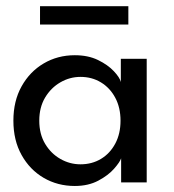

<svg xmlns="http://www.w3.org/2000/svg" viewBox="-20 -606 579 638"><path d="M382.5 0V-80Q378.5 -67.5 359.2 -45.5Q340 -23.5 306.8 -5.8Q273.5 12 228.5 12Q171.5 12 125.2 -15Q79 -42 51.8 -90.8Q24.5 -139.5 24.5 -205Q24.5 -270.5 51.8 -319.2Q79 -368 125.2 -395.2Q171.5 -422.5 228.5 -422.5Q273 -422.5 305.8 -406.5Q338.5 -390.5 358.2 -369.5Q378 -348.5 381.5 -333.5V-410.5H467.5V0ZM110.5 -205Q110.5 -160.5 130 -128Q149.5 -95.5 180.8 -77.8Q212 -60 247.5 -60Q285.5 -60 315.5 -78Q345.5 -96 363 -128.8Q380.5 -161.5 380.5 -205Q380.5 -248.5 363 -281.2Q345.5 -314 315.5 -332.2Q285.5 -350.5 247.5 -350.5Q212 -350.5 180.8 -332.5Q149.5 -314.5 130 -282Q110.5 -249.5 110.5 -205ZM113 -524.5V-585.5H406.5V-524.5Z"/></svg>

Font: League Spartan Thin
Style: Regular
Weight: 400
Version: Version 2.002